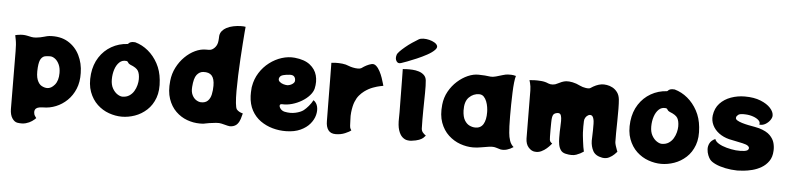

<svg xmlns="http://www.w3.org/2000/svg" viewBox="-51 -1108 6303 1535"><g transform="rotate(5 3100.0 -340.5)"><path d="M312 -578Q401 -585 462 -548.5Q523 -512 555 -447.5Q587 -383 588 -305Q590 -233 567 -177.5Q544 -122 504 -83.5Q464 -45 414.5 -25Q365 -5 313 -5Q302 -5 284.5 -2.5Q267 0 256 9Q249 16 246.5 24Q244 32 245 43Q247 61 253.5 68.5Q260 76 265 85Q254 97 234 111Q214 125 185.5 133Q157 141 118 135Q94 131 76 104Q58 77 57 31L54 -434Q54 -490 47 -525.5Q40 -561 40 -561Q53 -565 81.5 -568Q110 -571 141 -564Q153 -561 171.5 -557.5Q190 -554 212 -557Q241 -560 270 -568.5Q299 -577 312 -578ZM331 -162Q363 -162 391 -195.5Q419 -229 419 -290Q419 -331 405.5 -359.5Q392 -388 372 -402.5Q352 -417 333 -417Q314 -417 294.5 -414Q275 -411 260.5 -391Q246 -371 242 -320Q237 -254 250.5 -220Q264 -186 287 -174Q310 -162 331 -162Z M1222 -305Q1231 -221 1209 -161Q1187 -101 1144.5 -62Q1102 -23 1049.5 -4.5Q997 14 945 14Q894 14 841.5 -4.5Q789 -23 747.5 -62Q706 -101 683.5 -161Q661 -221 670 -305Q679 -382 716.5 -440Q754 -498 812.5 -531.5Q871 -565 941 -569Q945 -570 949.5 -575.5Q954 -581 965.5 -585.5Q977 -590 1001 -588Q1058 -572 1105 -533Q1152 -494 1183.5 -436Q1215 -378 1222 -305ZM936 -146Q968 -146 991 -161Q1014 -176 1028 -199.5Q1042 -223 1048.5 -249Q1055 -275 1055 -296Q1055 -339 1041 -363Q1027 -387 977 -406Q963 -412 958 -422Q953 -432 943 -433Q910 -437 887 -415Q864 -393 852 -356Q840 -319 840 -276Q840 -233 856.5 -204Q873 -175 895.5 -160.5Q918 -146 936 -146Z M1857 -124Q1874 -104 1907 -96Q1902 -75 1894.5 -51Q1887 -27 1871.5 -9Q1856 9 1827 14Q1814 17 1794 12Q1774 7 1746 0Q1728 -5 1700 -2.5Q1672 0 1647.5 4Q1623 8 1615 10Q1604 13 1593 13.5Q1582 14 1571 14Q1519 14 1468.5 -4.5Q1418 -23 1378 -62Q1338 -101 1317.5 -161Q1297 -221 1306 -305Q1312 -363 1337.5 -413Q1363 -463 1401 -500.5Q1439 -538 1482.5 -558.5Q1526 -579 1568 -579Q1577 -579 1585.5 -579Q1594 -579 1602 -580Q1620 -583 1637 -600Q1654 -617 1660 -642Q1663 -656 1664 -675Q1665 -694 1665 -698Q1668 -721 1682 -737.5Q1696 -754 1715 -764Q1741 -778 1772 -784Q1803 -790 1829.5 -790.5Q1856 -791 1869 -788Q1868 -782 1865 -745Q1862 -708 1858 -652Q1854 -596 1850 -529.5Q1846 -463 1843.5 -396Q1841 -329 1841 -271Q1841 -213 1845 -174Q1849 -135 1857 -124ZM1485 -272Q1482 -233 1494.5 -207.5Q1507 -182 1526.5 -169.5Q1546 -157 1565 -156Q1601 -155 1620.5 -174.5Q1640 -194 1647 -226.5Q1654 -259 1654 -296Q1654 -352 1632 -377Q1610 -402 1563 -399Q1533 -397 1511.5 -370Q1490 -343 1485 -272Z M2461 -251Q2486 -234 2493.5 -202.5Q2501 -171 2491.5 -134Q2482 -97 2454 -63.5Q2426 -30 2378.5 -8Q2331 14 2264 15Q2208 16 2154.5 1Q2101 -14 2057.5 -45Q2014 -76 1987 -125Q1960 -174 1957 -242Q1956 -256 1957 -271Q1958 -286 1959 -302Q1959 -306 1959.5 -310Q1960 -314 1961 -318Q1971 -378 2002.5 -428Q2034 -478 2080 -513Q2126 -548 2178.5 -564.5Q2231 -581 2282 -576Q2361 -568 2404.5 -534Q2448 -500 2461.5 -450.5Q2475 -401 2462 -344Q2455 -316 2430.5 -288.5Q2406 -261 2370 -239.5Q2334 -218 2293.5 -206.5Q2253 -195 2215 -197Q2196 -198 2195 -185.5Q2194 -173 2206 -158.5Q2218 -144 2238 -139Q2285 -129 2326.5 -138.5Q2368 -148 2390 -165Q2408 -179 2428 -202.5Q2448 -226 2461 -251ZM2242 -352Q2265 -354 2282.5 -366.5Q2300 -379 2300 -393Q2301 -413 2290.5 -425.5Q2280 -438 2255 -437Q2227 -436 2201 -429Q2175 -422 2170 -400Q2167 -385 2179 -374Q2191 -363 2209 -357.5Q2227 -352 2242 -352Z M2898 -579Q2918 -584 2935 -569Q2952 -554 2965.5 -528.5Q2979 -503 2988 -476.5Q2997 -450 3002 -432Q3007 -414 3007 -414Q3007 -414 2983.5 -409.5Q2960 -405 2925.5 -392.5Q2891 -380 2857 -355Q2837 -340 2819 -319Q2801 -298 2788 -265.5Q2775 -233 2769 -180Q2766 -153 2768 -124Q2770 -95 2770 -75Q2771 -57 2775.5 -49.5Q2780 -42 2783 -37Q2770 -25 2735.5 -10.5Q2701 4 2660 4Q2620 4 2601 -22Q2582 -48 2582 -94Q2582 -105 2581.5 -142.5Q2581 -180 2580.5 -233Q2580 -286 2579.5 -343Q2579 -400 2578.5 -449.5Q2578 -499 2577.5 -530Q2577 -561 2577 -561Q2587 -563 2611.5 -564Q2636 -565 2665 -562Q2694 -559 2719 -548Q2731 -543 2751.5 -538.5Q2772 -534 2791.5 -534Q2811 -534 2820 -540Q2839 -554 2858.5 -564Q2878 -574 2898 -579Z M3257 -809Q3271 -817 3294 -817.5Q3317 -818 3341 -812Q3365 -806 3383.5 -795Q3402 -784 3407 -769.5Q3412 -755 3395 -737Q3374 -715 3335.5 -694Q3297 -673 3255 -655Q3213 -637 3179.5 -624.5Q3146 -612 3133 -608Q3108 -599 3095 -619.5Q3082 -640 3091 -669Q3094 -681 3111 -698.5Q3128 -716 3152.5 -736.5Q3177 -757 3205 -776Q3233 -795 3257 -809ZM3343 -101Q3344 -83 3354 -70.5Q3364 -58 3380 -47Q3373 -38 3362 -28Q3351 -18 3329.5 -9.5Q3308 -1 3268 4Q3254 6 3234 2.5Q3214 -1 3195 -18Q3176 -35 3164 -71.5Q3152 -108 3154 -172Q3155 -183 3154.5 -215Q3154 -247 3153.5 -291Q3153 -335 3152.5 -382Q3152 -429 3151.5 -469.5Q3151 -510 3150.5 -535.5Q3150 -561 3150 -561Q3159 -562 3180.5 -563Q3202 -564 3228 -562.5Q3254 -561 3278.5 -553.5Q3303 -546 3320.5 -530Q3338 -514 3341 -487Q3345 -449 3344 -385.5Q3343 -322 3342 -247.5Q3341 -173 3343 -101Z M4039 -181Q4040 -159 4042.5 -127Q4045 -95 4055 -65Q4065 -35 4087 -17Q4062 0 4036 7.5Q4010 15 3985 11Q3978 9 3970 6.5Q3962 4 3948 0Q3925 -7 3894 -3Q3863 1 3829.5 7.5Q3796 14 3764 14Q3712 14 3660 -4.5Q3608 -23 3566 -62Q3524 -101 3502 -161Q3480 -221 3489 -305Q3495 -363 3522 -411.5Q3549 -460 3588.5 -495.5Q3628 -531 3672.5 -550.5Q3717 -570 3759 -569Q3791 -568 3808.5 -567Q3826 -566 3854 -562Q3871 -560 3897 -567Q3923 -574 3949.5 -582.5Q3976 -591 3995 -591Q4024 -592 4036 -589.5Q4048 -587 4056 -585Q4050 -567 4046 -531Q4042 -495 4040.5 -449.5Q4039 -404 4038 -355Q4037 -306 4037.5 -261Q4038 -216 4039 -181ZM3663 -273Q3665 -223 3681.5 -195.5Q3698 -168 3721.5 -157Q3745 -146 3767 -146Q3811 -145 3832 -180Q3853 -215 3852 -277Q3852 -294 3848.5 -317Q3845 -340 3836.5 -362Q3828 -384 3813.5 -399Q3799 -414 3776 -414Q3730 -414 3695.5 -380Q3661 -346 3663 -273Z M4894 -127Q4895 -115 4900.5 -97.5Q4906 -80 4911.5 -66Q4917 -52 4917 -52Q4912 -46 4896 -30Q4880 -14 4855.5 -1.5Q4831 11 4800 6Q4745 -4 4725.5 -40Q4706 -76 4705 -122Q4705 -130 4706 -153Q4707 -176 4707.5 -204.5Q4708 -233 4707.5 -258.5Q4707 -284 4703 -296Q4697 -319 4685 -324Q4673 -329 4660 -322.5Q4647 -316 4638 -302Q4629 -288 4629 -272Q4628 -247 4628 -229Q4628 -211 4629 -182Q4629 -175 4631 -156Q4633 -137 4636 -113Q4639 -89 4642.5 -66.5Q4646 -44 4650 -30Q4625 -12 4591.5 0Q4558 12 4506 0Q4479 -6 4466 -25Q4453 -44 4448.5 -69.5Q4444 -95 4444 -122Q4444 -149 4444 -172Q4444 -183 4445.5 -207Q4447 -231 4447 -257.5Q4447 -284 4442 -300Q4438 -313 4429.5 -316.5Q4421 -320 4415 -319Q4399 -318 4387.5 -310Q4376 -302 4372 -277Q4370 -265 4369.5 -237.5Q4369 -210 4369 -179.5Q4369 -149 4369.5 -126Q4370 -103 4371 -99Q4374 -85 4383 -78.5Q4392 -72 4392 -72Q4392 -72 4381.5 -59.5Q4371 -47 4353 -31Q4335 -15 4311 -3.5Q4287 8 4259 5Q4232 3 4208.5 -23Q4185 -49 4184 -95L4181 -479Q4180 -515 4173.5 -538Q4167 -561 4167 -561Q4177 -563 4203 -564Q4229 -565 4261 -562.5Q4293 -560 4319 -548Q4335 -541 4355.5 -542.5Q4376 -544 4391 -553Q4408 -562 4425.5 -569Q4443 -576 4461 -578Q4482 -580 4512 -574Q4542 -568 4574 -552Q4594 -542 4621 -538Q4648 -534 4658 -541Q4678 -555 4700.5 -565Q4723 -575 4746 -578Q4763 -580 4786.5 -576.5Q4810 -573 4832.5 -561Q4855 -549 4871.5 -527Q4888 -505 4892 -471Q4895 -442 4895.5 -395.5Q4896 -349 4895 -297.5Q4894 -246 4893.5 -200.5Q4893 -155 4894 -127Z M5551 -305Q5560 -221 5538 -161Q5516 -101 5473.5 -62Q5431 -23 5378.5 -4.5Q5326 14 5274 14Q5223 14 5170.5 -4.5Q5118 -23 5076.5 -62Q5035 -101 5012.5 -161Q4990 -221 4999 -305Q5008 -382 5045.5 -440Q5083 -498 5141.5 -531.5Q5200 -565 5270 -569Q5274 -570 5278.5 -575.5Q5283 -581 5294.5 -585.5Q5306 -590 5330 -588Q5387 -572 5434 -533Q5481 -494 5512.5 -436Q5544 -378 5551 -305ZM5265 -146Q5297 -146 5320 -161Q5343 -176 5357 -199.5Q5371 -223 5377.5 -249Q5384 -275 5384 -296Q5384 -339 5370 -363Q5356 -387 5306 -406Q5292 -412 5287 -422Q5282 -432 5272 -433Q5239 -437 5216 -415Q5193 -393 5181 -356Q5169 -319 5169 -276Q5169 -233 5185.5 -204Q5202 -175 5224.5 -160.5Q5247 -146 5265 -146Z M5894 -581Q5968 -581 6020.5 -560Q6073 -539 6101 -508Q6129 -477 6128 -447Q6128 -431 6114 -411Q6100 -391 6077.5 -377.5Q6055 -364 6028 -367Q6035 -385 6019 -401Q6003 -417 5973 -427.5Q5943 -438 5908 -439Q5868 -441 5854 -430.5Q5840 -420 5838 -408Q5835 -395 5850 -385.5Q5865 -376 5889.5 -368.5Q5914 -361 5941.5 -355.5Q5969 -350 5992.5 -346Q6016 -342 6029 -338Q6089 -320 6117 -291.5Q6145 -263 6153.5 -231Q6162 -199 6160 -168Q6158 -118 6134.5 -84.5Q6111 -51 6076.5 -31Q6042 -11 6004.5 -1.5Q5967 8 5934.5 11Q5902 14 5885 14Q5833 13 5787.5 3.5Q5742 -6 5709.5 -21Q5677 -36 5663 -53Q5653 -65 5644 -87Q5635 -109 5633.5 -134.5Q5632 -160 5644 -183.5Q5656 -207 5688 -222Q5694 -202 5720.5 -186Q5747 -170 5784.5 -160Q5822 -150 5859 -146Q5895 -143 5927 -147Q5959 -151 5962 -170Q5964 -180 5952 -190Q5940 -200 5908 -207Q5874 -215 5848.5 -219.5Q5823 -224 5798 -230Q5751 -242 5716 -268Q5681 -294 5663.5 -330.5Q5646 -367 5651 -408Q5659 -467 5694.5 -505Q5730 -543 5783 -562Q5836 -581 5894 -581Z"/></g></svg>

Font: Potta One
Style: Regular
Weight: 400
Designer: 108,108go
Foundry: Font Zone 108
Version: Version 1.000